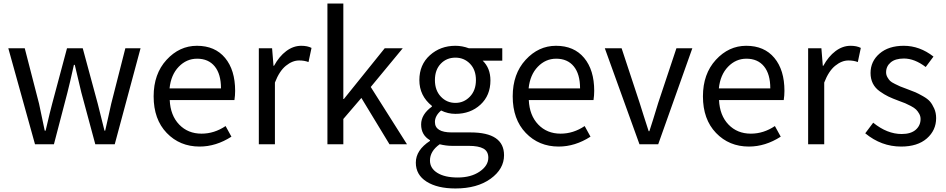

<svg xmlns="http://www.w3.org/2000/svg" viewBox="-20 -816 5351 1086"><path d="M178 0 27 -543H120L201 -229Q231 -87 233 -77H238Q266 -197 275 -229L359 -543H448L533 -229Q537 -212 545 -181Q553 -150 559 -125Q565 -100 571 -77H575Q581 -104 592.5 -154.5Q604 -205 609 -229L689 -543H775L629 0H519L440 -293Q439 -296 403 -449H398Q374 -341 361 -291L285 0Z M1109 13Q997 13 923 -64Q849 -141 849 -271Q849 -398 922 -477.5Q995 -557 1094 -557Q1196 -557 1253 -488.5Q1310 -420 1310 -302Q1310 -276 1306 -250H940Q944 -163 993.5 -111.5Q1043 -60 1120 -60Q1192 -60 1256 -103L1289 -43Q1202 13 1109 13ZM939 -316H1230Q1230 -397 1194.5 -440.5Q1159 -484 1095 -484Q1035 -484 991 -438.5Q947 -393 939 -316Z M1444 0V-543H1519L1527 -444H1530Q1559 -497 1599 -527Q1639 -557 1684 -557Q1719 -557 1742 -545L1725 -465Q1702 -474 1672 -474Q1634 -474 1597 -444Q1560 -414 1535 -349V0Z M1832 0V-796H1922V-256H1925L2156 -543H2258L2077 -324L2282 0H2183L2024 -262L1922 -143V0Z M2556 250Q2454 250 2393 211.5Q2332 173 2332 104Q2332 33 2412 -19V-23Q2362 -52 2362 -112Q2362 -169 2423 -213V-217Q2352 -274 2352 -363Q2352 -450 2411.5 -503.5Q2471 -557 2556 -557Q2594 -557 2632 -543H2821V-473H2710Q2754 -431 2754 -361Q2754 -276 2697.5 -224Q2641 -172 2556 -172Q2513 -172 2475 -191Q2440 -161 2440 -126Q2440 -67 2535 -67H2641Q2831 -67 2831 62Q2831 140 2755 195Q2679 250 2556 250ZM2556 -234Q2604 -234 2638 -269.5Q2672 -305 2672 -363Q2672 -421 2638.5 -455.5Q2605 -490 2556 -490Q2506 -490 2473 -455.5Q2440 -421 2440 -363Q2440 -305 2473.5 -269.5Q2507 -234 2556 -234ZM2569 188Q2644 188 2693 154.5Q2742 121 2742 76Q2742 40 2714.5 24.5Q2687 9 2631 9H2537Q2503 9 2467 0Q2412 39 2412 92Q2412 136 2454 162Q2496 188 2569 188Z M3140 13Q3028 13 2954 -64Q2880 -141 2880 -271Q2880 -398 2953 -477.5Q3026 -557 3125 -557Q3227 -557 3284 -488.5Q3341 -420 3341 -302Q3341 -276 3337 -250H2971Q2975 -163 3024.5 -111.5Q3074 -60 3151 -60Q3223 -60 3287 -103L3320 -43Q3233 13 3140 13ZM2970 -316H3261Q3261 -397 3225.5 -440.5Q3190 -484 3126 -484Q3066 -484 3022 -438.5Q2978 -393 2970 -316Z M3597 0 3401 -543H3496L3598 -234Q3602 -221 3620.5 -162.5Q3639 -104 3649 -74H3653Q3671 -128 3703 -234L3806 -543H3896L3703 0Z M4216 13Q4104 13 4030 -64Q3956 -141 3956 -271Q3956 -398 4029 -477.5Q4102 -557 4201 -557Q4303 -557 4360 -488.5Q4417 -420 4417 -302Q4417 -276 4413 -250H4047Q4051 -163 4100.5 -111.5Q4150 -60 4227 -60Q4299 -60 4363 -103L4396 -43Q4309 13 4216 13ZM4046 -316H4337Q4337 -397 4301.5 -440.5Q4266 -484 4202 -484Q4142 -484 4098 -438.5Q4054 -393 4046 -316Z M4551 0V-543H4626L4634 -444H4637Q4666 -497 4706 -527Q4746 -557 4791 -557Q4826 -557 4849 -545L4832 -465Q4809 -474 4779 -474Q4741 -474 4704 -444Q4667 -414 4642 -349V0Z M5077 13Q4965 13 4874 -62L4919 -122Q4998 -58 5080 -58Q5132 -58 5159.5 -82Q5187 -106 5187 -143Q5187 -159 5179 -173Q5171 -187 5161.5 -196.5Q5152 -206 5132 -216.5Q5112 -227 5100 -232Q5088 -237 5063 -246Q5028 -259 5005 -270Q4982 -281 4956 -299.5Q4930 -318 4917 -344Q4904 -370 4904 -403Q4904 -469 4955 -513Q5006 -557 5092 -557Q5182 -557 5260 -496L5216 -437Q5153 -485 5093 -485Q5044 -485 5018 -463Q4992 -441 4992 -407Q4992 -392 4999.5 -379Q5007 -366 5014.5 -358.5Q5022 -351 5042.5 -341Q5063 -331 5072 -327Q5081 -323 5109 -313Q5142 -301 5158 -294Q5174 -287 5200.5 -272Q5227 -257 5240 -242Q5253 -227 5264 -202.5Q5275 -178 5275 -148Q5275 -79 5222.5 -33Q5170 13 5077 13Z"/></svg>

Font: Noto Sans SC
Style: Regular
Weight: 400
Designer: Ryoko NISHIZUKA  (kana, bopomofo & ideographs); Paul D. Hunt (Latin, Greek & Cyrillic); Sandoll Communications , Soo-you
Foundry: Adobe
Version: Version 2.002;hotconv 1.0.116;makeotfexe 2.5.65601